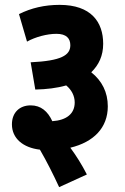

<svg xmlns="http://www.w3.org/2000/svg" viewBox="-20 -652 513 789"><path d="M58 -594 91 -481C125 -500 173 -513 212 -513C253 -513 269 -494 269 -466C269 -425 232 -402 106 -396L125 -284C171 -285 214 -290 252 -301C274 -283 287 -258 287 -231C287 -185 254 -158 195 -154C176 -195 148 -219 106 -219C61 -219 29 -190 29 -141C29 -83 75 -45 144 -37C173 13 199 65 223 117L337 65C316 24 294 -11 269 -45C365 -68 423 -127 423 -215C423 -273 399 -320 355 -355C386 -385 404 -423 404 -472C404 -562 354 -632 225 -632C163 -632 108 -619 58 -594Z"/></svg>

Font: Noto Sans Devanagari ExtraCondensed ExtraBold
Style: Regular
Weight: 800
Width: 2
Designer: Jelle Bosma - Monotype Design Team
Foundry: Monotype Imaging Inc.
Version: Version 2.004